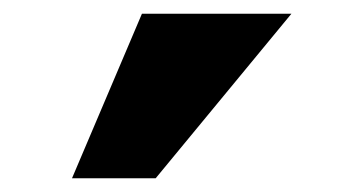

<svg xmlns="http://www.w3.org/2000/svg" viewBox="-20 -856 520 280"><path d="M85 -596H207L405 -836H187Z"/></svg>

Font: Geom ExtraBold
Style: Bold
Weight: 800
Version: Version 1.102